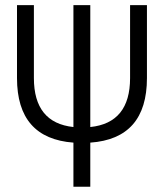

<svg xmlns="http://www.w3.org/2000/svg" viewBox="-20 -713 626 733"><path d="M260.3 -228V-693.4H324.7V-228Q476.6 -243.7 476.6 -415V-693.4H541V-415Q541 -183.6 324.7 -168.5V0H260.3V-168.5Q44.9 -184.6 44.9 -415V-693.4H109.4V-415Q109.4 -244.1 260.3 -228Z"/></svg>

Font: CaskaydiaCove NFP Light
Style: Regular
Weight: 300
Designer: Aaron Bell
Foundry: Saja Typeworks
Version: Version 2111.001; VTT 6.35;Nerd Fonts 3.1.1